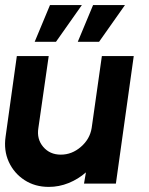

<svg xmlns="http://www.w3.org/2000/svg" viewBox="-26 -720 585 753"><path d="M-4 -184.5 40 -500H165L124.5 -218Q117.5 -174.5 143.5 -144Q169.5 -113.5 212.5 -113.5Q256 -113.5 291.2 -144Q326.5 -174.5 333.5 -218L373.5 -500H498.5L428.5 0H303.5L311 -44Q281 -17.5 243.2 -2.2Q205.5 13 165.5 13Q111 13 70 -13.8Q29 -40.5 8.5 -85.2Q-12 -130 -4 -184.5ZM279 -556 339 -700H464L362.5 -556ZM110 -556 170 -700H295L193.5 -556Z"/></svg>

Font: Urbanist
Style: Bold Italic
Weight: 700
Italic angle: -8°
Designer: Corey Hu
Foundry: Corey Hu
Version: Version 1.330; ttfautohint (v1.8.4.7-5d5b)